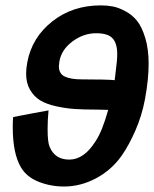

<svg xmlns="http://www.w3.org/2000/svg" viewBox="-20 -679 567 707"><path d="M402.3 -383.8Q403.3 -394 406.2 -416.7Q409.2 -439.5 410.4 -453.9Q411.6 -468.3 411.6 -480.5Q411.6 -518.6 394.8 -537.6Q377.9 -556.6 334 -556.6Q287.6 -556.6 246.8 -526.4Q206.1 -496.1 198.7 -452.6Q196.8 -439.9 196.8 -435.5Q196.8 -407.2 218.8 -397Q240.7 -386.7 281.7 -386.7Q373 -386.7 402.3 -383.8ZM80.6 -450.2Q97.7 -541 172.4 -600.1Q247.1 -659.2 351.1 -659.2Q374 -659.2 395 -655.3Q416 -651.4 441.4 -637.9Q466.8 -624.5 484.6 -602.3Q502.4 -580.1 514.9 -539.3Q527.3 -498.5 527.3 -444.3Q527.3 -386.2 514.2 -315.9Q513.7 -314.9 513.7 -313.2Q513.7 -311.5 513.2 -310.5Q502.4 -253.4 478.8 -199Q455.1 -144.5 428.2 -106Q390.6 -52.7 333.7 -22.5Q276.9 7.8 215.8 7.8Q166.5 7.8 122.6 -9.5Q78.6 -26.9 57.6 -62Q26.9 -112.8 26.9 -211.9Q26.9 -230.5 28.3 -248Q49.8 -252.4 93.3 -260.5Q136.7 -268.6 158.7 -272.5Q155.3 -238.3 155.3 -203.1Q155.3 -155.8 162.6 -138.7Q182.1 -91.3 234.9 -91.3Q289.6 -91.3 332 -159.2Q356 -194.3 378.4 -274.4Q353 -275.4 337.4 -275.4Q290 -275.4 256.1 -277.6Q222.2 -279.8 186 -287.8Q149.9 -295.9 127.4 -309.8Q105 -323.7 90.6 -348.4Q76.2 -373 76.2 -407.7Q76.2 -426.8 80.6 -450.2Z"/></svg>

Font: Fantasque Sans Mono
Style: Bold Italic
Weight: 700
Italic angle: -11°
Monospace: yes
Designer: Jany Belluz
Version: Version 1.7.1